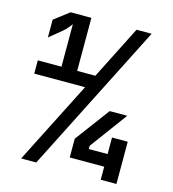

<svg xmlns="http://www.w3.org/2000/svg" viewBox="-109 -820 817 909"><g transform="rotate(15 300.0 -365.0)"><path d="M78 0 283 -404H34V-469H150V-677Q144 -669 134 -657Q124 -645 113 -636L52 -586V-673L125 -729H227V-469H316L448 -730H522L152 0ZM468 0V-64H299V-156L425 -325H511L376 -142V-126H468V-207H545V0Z"/></g></svg>

Font: NKDuy Mono
Style: Bold
Weight: 700
Monospace: yes
Designer: NKDuy
Foundry: NKDuy
Version: Version 2.251; ttfautohint (v1.8.4.7-5d5b)